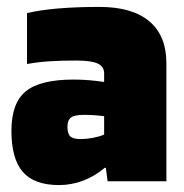

<svg xmlns="http://www.w3.org/2000/svg" viewBox="-20 -524 532 555"><path d="M151 11Q79 11 46 -27Q13 -65 13 -146Q13 -226 54.5 -260Q96 -294 193 -294Q216 -294 239.5 -292Q263 -290 281 -287V-312Q281 -332 262 -340.5Q243 -349 200 -349Q159 -349 125.5 -347Q92 -345 58 -339V-486Q95 -495 147.5 -499.5Q200 -504 268 -504Q362 -504 411.5 -462.5Q461 -421 461 -341V0H291L286 -39H283Q253 -14 219.5 -1.5Q186 11 151 11ZM222 -192Q196 -192 185.5 -184.5Q175 -177 175 -157Q175 -137 183.5 -129.5Q192 -122 213 -122Q230 -122 248.5 -125.5Q267 -129 281 -135V-188Q267 -190 252.5 -191Q238 -192 222 -192Z"/></svg>

Font: Blinker ExtraBold
Style: Regular
Weight: 800
Designer: Juergen Huber
Foundry: supertype
Version: Version 1.017;hotconv 1.0.117;makeotfexe 2.5.65602